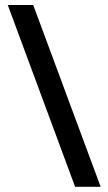

<svg xmlns="http://www.w3.org/2000/svg" viewBox="-20 -736 428 759"><path d="M111.3 -716.3 377.9 2.4H276.9L10.7 -716.3Z"/></svg>

Font: Open Sans SemiCondensed SemiBold
Style: Regular
Weight: 600
Width: 4
Designer: Monotype Design Team
Foundry: Monotype Imaging Inc.
Version: Version 3.000